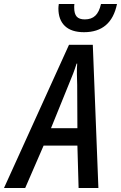

<svg xmlns="http://www.w3.org/2000/svg" viewBox="-82 -940 605 960"><path d="M-62 0 263 -716H382L410 0H311L305 -212H136L44 0ZM173 -299H305L304 -515Q303 -543 302.5 -570.5Q302 -598 304 -622H301Q286 -574 261 -516ZM338 -779Q275 -779 242.5 -810Q210 -841 210 -898Q210 -902 210.5 -907.5Q211 -913 212 -920H290Q289 -913 289 -909Q289 -905 289 -902Q289 -871 301.5 -857Q314 -843 342 -843Q375 -843 394.5 -861.5Q414 -880 423 -920H503Q474 -779 338 -779Z"/></svg>

Font: Noto Sans Condensed Medium
Style: Italic
Weight: 500
Width: 3
Italic angle: -12°
Designer: Monotype Design Team
Foundry: Monotype Imaging Inc.
Version: Version 2.013; ttfautohint (v1.8.4.7-5d5b)